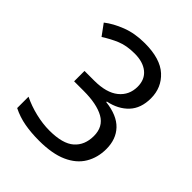

<svg xmlns="http://www.w3.org/2000/svg" viewBox="-204 -847 980 980"><g transform="rotate(45 286.0 -357.0)"><path d="M493 -547Q493 -475 453 -432.5Q413 -390 345 -376V-372Q431 -362 473 -318Q515 -274 515 -203Q515 -141 486 -92.5Q457 -44 396.5 -17Q336 10 241 10Q185 10 137 1.5Q89 -7 45 -29V-111Q90 -89 142 -76.5Q194 -64 242 -64Q338 -64 380.5 -101.5Q423 -139 423 -205Q423 -272 370.5 -301.5Q318 -331 223 -331H154V-406H224Q312 -406 357.5 -443Q403 -480 403 -541Q403 -593 368 -621.5Q333 -650 273 -650Q215 -650 174 -633Q133 -616 93 -590L49 -650Q87 -680 143.5 -702Q200 -724 272 -724Q384 -724 438.5 -674Q493 -624 493 -547Z"/></g></svg>

Font: Noto Sans Nushu
Style: Regular
Weight: 400
Designer: Lisa Huang
Foundry: Lisa Huang
Version: Version 1.003; ttfautohint (v1.8.4.7-5d5b)